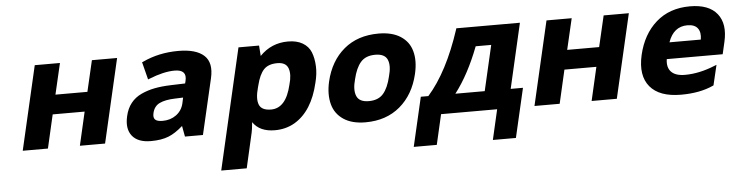

<svg xmlns="http://www.w3.org/2000/svg" viewBox="-47 -781 4776 1245"><g transform="rotate(-5 2340.5 -158.5)"><path d="M204 -546H368L321 -344H529L576 -546H740L614 0H450L500 -218H292L242 0H78Z M906 -507Q1012 -557 1139 -557Q1254 -557 1306 -509.5Q1358 -462 1335 -362L1251 0H1134L1121 -70Q1071 -26 1028 -9Q981 10 912 10Q827 10 790 -37Q753 -84 772 -165Q783 -214 810 -248Q837 -282 878 -301Q919 -320 965 -329Q1011 -338 1071 -340L1165 -343L1169 -359Q1187 -432 1104 -432Q1033 -432 936 -393L928 -390L899 -504ZM944 -170Q937 -141 950 -127.5Q963 -114 999 -114Q1050 -114 1087.5 -141.5Q1125 -169 1136 -216L1144 -253L1090 -251Q1027 -249 990.5 -231.5Q954 -214 944 -170Z M1669 -478Q1744 -556 1853 -556Q1910 -556 1948 -533.5Q1986 -511 2001.5 -472.5Q2017 -434 2019.5 -382.5Q2022 -331 2007 -274Q1965 -93 1849 -24Q1791 10 1719 10Q1620 10 1576 -55Q1571 -2 1567 12L1515 240H1349L1530 -546H1664ZM1706 -126Q1803 -126 1838 -276Q1857 -341 1842.5 -381.5Q1828 -422 1772 -422Q1713 -422 1683.5 -390.5Q1654 -359 1637 -290L1633 -275Q1613 -204 1628.5 -165Q1644 -126 1706 -126Z M2486 -274Q2505 -342 2488 -381.5Q2471 -421 2409 -421Q2347 -421 2314.5 -384Q2282 -347 2265 -274Q2246 -206 2263 -165.5Q2280 -125 2342 -125Q2404 -125 2436.5 -162.5Q2469 -200 2486 -274ZM2095 -125Q2077 -191 2096 -274Q2127 -406 2216.5 -481Q2306 -556 2442 -556Q2530 -556 2585 -520.5Q2640 -485 2657 -423Q2675 -359 2655 -274Q2624 -142 2534 -66Q2444 10 2309 10Q2221 10 2166.5 -26.5Q2112 -63 2095 -125Z M2905 -124H3096L3164 -419H3063Q2995 -241 2905 -124ZM2680 -124H2729Q2858 -270 2946 -539L2948 -546H3362L3265 -124H3345L3271 196H3121L3166 0H2801L2756 196H2606Z M3535 -546H3699L3652 -344H3860L3907 -546H4071L3945 0H3781L3831 -218H3623L3573 0H3409Z M4317 -335H4521Q4529 -382 4509 -408.5Q4489 -435 4442 -435Q4352 -435 4317 -335ZM4577 -32 4573 -30Q4486 10 4363 10Q4222 10 4161 -63.5Q4100 -137 4130 -269Q4161 -402 4248.5 -479Q4336 -556 4469 -556Q4592 -556 4645.5 -489Q4699 -422 4672 -306L4654 -228H4290Q4282 -174 4310 -145Q4338 -116 4399 -116Q4493 -116 4595 -158L4608 -163Z"/></g></svg>

Font: Passageway
Style: BdIt
Weight: 700
Foundry: Ascender Corporation
Version: Version 1.11